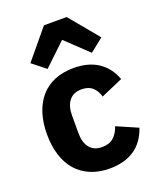

<svg xmlns="http://www.w3.org/2000/svg" viewBox="-148 -885 813 986"><g transform="rotate(-20 258.5 -391.5)"><path d="M36 0ZM281 12Q222 12 176 -7.5Q130 -27 99 -62.5Q68 -98 52 -149Q36 -200 36 -263Q36 -326 52 -376.5Q68 -427 99 -463Q130 -499 176 -518Q222 -537 281 -537Q361 -537 414.5 -501Q468 -465 491 -400L371 -348Q364 -378 342 -399Q320 -420 281 -420Q236 -420 213 -390.5Q190 -361 190 -311V-213Q190 -163 213 -134Q236 -105 281 -105Q321 -105 344.5 -126.5Q368 -148 379 -183L494 -133Q468 -58 413.5 -23Q359 12 281 12ZM337 -795 469 -636 396 -578 275 -693 154 -578 81 -636 213 -795Z"/></g></svg>

Font: Aneliza ExtraBold
Style: Regular
Weight: 800
Designer: Mike Abbink, Paul van der Laan, Pieter van Rosmalen
Foundry: Bold Monday
Version: Version 3.001;September 8, 2019;FontCreator 11.5.0.2425 64-b